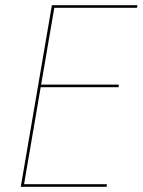

<svg xmlns="http://www.w3.org/2000/svg" viewBox="-20 -720 550 740"><path d="M64 -10H392L391 0H62ZM182 -700H510L508 -690H180ZM130 -394H438L437 -384H128ZM191 -700 71 0H60L180 -700Z"/></svg>

Font: Jost Thin
Style: Italic
Weight: 200
Italic angle: -5°
Version: Version 3.710